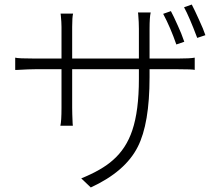

<svg xmlns="http://www.w3.org/2000/svg" viewBox="-20 -787 942 846"><path d="M380 39 338 -1Q429 -38 477 -81Q536 -132 563 -213Q592 -299 592 -439V-482H298V-312Q298 -289 300 -244Q301 -234 301 -233H246Q251 -253 251 -312V-482H136Q108 -482 57 -479H47V-533Q59 -529 136 -529H251V-668Q251 -688 248 -719Q247 -726 247 -727H302Q298 -711 298 -669V-529H445H592V-660Q592 -688 589 -724L588 -732H644Q639 -712 639 -660V-529H762Q818 -529 838 -533V-479Q829 -482 762 -482H639V-447Q639 -242 587 -140Q532 -31 380 39ZM757 -591Q731 -666 699 -726L733 -738Q744 -718 764 -673Q779 -641 792 -603ZM849 -620Q814 -713 791 -755L825 -767Q839 -740 856 -702Q877 -657 885 -632Z"/></svg>

Font: GenSekiGothic TW L
Style: Regular
Weight: 300
Version: Version 1.501;PS 1;hotconv 16.6.51;makeotf.lib2.5.65220